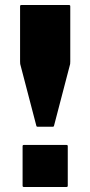

<svg xmlns="http://www.w3.org/2000/svg" viewBox="-20 -745 360 765"><path d="M60 -500V-720Q60 -725 65 -725H255Q260 -725 260 -720V-500Q260 -494 259.5 -490L195.5 -245Q195 -240 190 -240H130Q125 -240 124.5 -245L60.5 -490Q60 -494 60 -500ZM245 0H75Q70 0 70 -5V-162.5Q70 -167.5 75 -167.5H245Q250 -167.5 250 -162.5V-5Q250 0 245 0Z"/></svg>

Font: MFEK Sans
Style: Bold
Weight: 700
Designer: Owen Earl
Foundry: indestructible type*
Version: Version 0.001; ttfautohint (v1.8.4.7-5d5b)